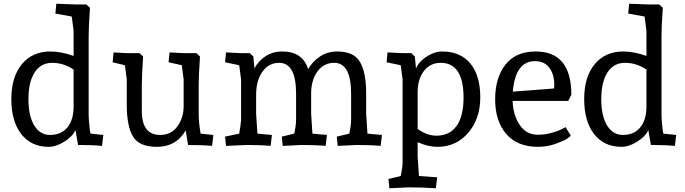

<svg xmlns="http://www.w3.org/2000/svg" viewBox="-20 -780 3685 1033"><path d="M536 -54 529 5Q480 0 400 0L386 -80Q371 -46 326.5 -18Q282 10 242 10Q148 10 94.5 -58.5Q41 -127 41 -247Q41 -366 97.5 -434.5Q154 -503 251 -503Q309 -503 376 -479V-615L366 -691L278 -707L283 -760Q367 -756 387 -756H445L464 -738Q457 -635 457 -585V-167Q457 -145 459.5 -118.5Q462 -92 464 -76L467 -61ZM376 -207V-406Q321 -442 261 -442Q200 -442 166.5 -390.5Q133 -339 133 -246Q133 -157 164 -105.5Q195 -54 249 -54Q309 -54 342.5 -94.5Q376 -135 376 -207Z M887 -445 892 -498Q959 -494 979 -494H1037L1056 -476Q1049 -373 1049 -323V-167Q1049 -145 1051.5 -118.5Q1054 -92 1057 -76L1059 -61L1128 -54L1121 5Q1072 0 992 0L979 -78Q928 10 824 10Q728 10 695 -46.5Q662 -103 662 -217V-353L652 -429L586 -445L591 -498Q653 -494 673 -494H731L750 -476Q743 -373 743 -323V-183Q743 -54 842 -54Q901 -54 934.5 -100Q968 -146 968 -210V-353L958 -429Z M1499 -503Q1608 -503 1638 -408Q1661 -449 1701.5 -476Q1742 -503 1795 -503Q1884 -503 1917 -446.5Q1950 -390 1950 -276V-167L1957 -61L2035 -54L2028 5Q1979 0 1899 0L1797 5L1792 -45L1859 -61Q1869 -105 1869 -137V-276Q1869 -442 1778 -442Q1724 -442 1690 -398Q1656 -354 1654 -283V-276V-167L1661 -61L1739 -54L1732 5Q1683 0 1603 0L1501 5L1496 -45L1563 -61Q1573 -105 1573 -137V-276Q1573 -442 1482 -442Q1426 -442 1392.5 -395Q1359 -348 1358 -274V-167L1365 -61L1443 -54L1436 5Q1387 0 1307 0L1196 5L1191 -45L1267 -61Q1275 -109 1277 -132V-353L1267 -429L1191 -445L1196 -498Q1268 -494 1288 -494H1324L1343 -476L1349 -412Q1369 -451 1408 -477Q1447 -503 1499 -503Z M2359 -503Q2457 -503 2510.5 -438.5Q2564 -374 2564 -256Q2564 -141 2499 -65.5Q2434 10 2334 10Q2283 10 2227 -15V61L2234 167L2332 174L2325 233Q2257 228 2177 228L2075 233L2070 183L2136 167Q2146 119 2146 96V-353L2136 -429L2060 -445L2065 -498Q2137 -494 2157 -494H2193L2212 -476L2218 -412Q2234 -449 2276 -476Q2318 -503 2359 -503ZM2351 -442Q2295 -442 2261 -398.5Q2227 -355 2227 -284V-86Q2279 -50 2328 -50Q2399 -50 2436.5 -102.5Q2474 -155 2474 -254Q2474 -442 2351 -442Z M2862 -503Q3054 -503 3054 -270L3037 -237H2738Q2740 -163 2775.5 -109Q2811 -55 2874 -55Q2912 -55 2949 -65.5Q2986 -76 3004 -86L3023 -96L3051 -50Q3044 -43 3030 -33Q3016 -23 2970 -6.5Q2924 10 2874 10Q2763 10 2703.5 -59.5Q2644 -129 2644 -245Q2644 -362 2699.5 -432.5Q2755 -503 2862 -503ZM2858 -451Q2753 -451 2739 -287L2961 -304Q2962 -319 2962 -324Q2962 -380 2935.5 -415.5Q2909 -451 2858 -451Z M3618 -54 3611 5Q3562 0 3482 0L3468 -80Q3453 -46 3408.5 -18Q3364 10 3324 10Q3230 10 3176.5 -58.5Q3123 -127 3123 -247Q3123 -366 3179.5 -434.5Q3236 -503 3333 -503Q3391 -503 3458 -479V-615L3448 -691L3360 -707L3365 -760Q3449 -756 3469 -756H3527L3546 -738Q3539 -635 3539 -585V-167Q3539 -145 3541.5 -118.5Q3544 -92 3546 -76L3549 -61ZM3458 -207V-406Q3403 -442 3343 -442Q3282 -442 3248.5 -390.5Q3215 -339 3215 -246Q3215 -157 3246 -105.5Q3277 -54 3331 -54Q3391 -54 3424.5 -94.5Q3458 -135 3458 -207Z"/></svg>

Font: Andada
Style: Regular
Weight: 400
Designer: Carolina Giovagnoli
Foundry: Carolina Giovagnoli
Version: Version 1.003